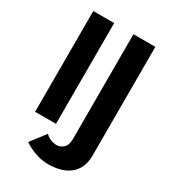

<svg xmlns="http://www.w3.org/2000/svg" viewBox="-222 -811 1027 1155"><g transform="rotate(30 291.5 -233.0)"><path d="M210 76Q224 91 245 100Q266 109 290 109Q313 109 334.5 90.5Q356 72 356 26V-700H508V56Q508 103 492 137Q476 171 448 192.5Q420 214 382.5 224Q345 234 301 234Q266 234 233.5 225Q201 216 174.5 203Q148 190 132 178ZM222 -700V0H77V-700Z"/></g></svg>

Font: Venryn Sans SemiBold
Style: Regular
Weight: 600
Designer: Owen Earl, indestructible type* (font) & Cristiano Sobral (main changes)
Version: Version 3.60;October 28, 2020;FontCreator 13.0.0.2681 64-bit